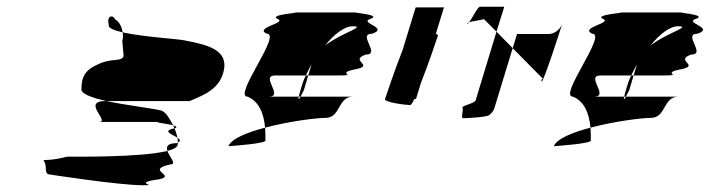

<svg xmlns="http://www.w3.org/2000/svg" viewBox="-20 -732 2107 570"><path d="M112 -251C120 -239 110 -214 128 -214C128 -214 333 -182 405 -182C455 -182 366 -188 454 -200C504 -212 409 -227 486 -244C506 -244 483 -266 477 -284C399 -264 195 -267 180 -267C114 -250 104 -263 112 -251ZM222 -470C217 -454 252 -442 296 -432H543C582 -449 638 -467 646 -532C651 -586 592 -600 528 -612C515 -616 406 -622 344 -636C346 -626 345 -617 343 -610L347 -566C342 -549 320 -559 282 -546C256 -534 221 -523 222 -470ZM303 -658C295 -689 319 -687 321 -675C334 -668 342 -652 344 -636C318 -642 300 -649 303 -658ZM274 -370C308 -370 221 -432 293 -432H296C357 -419 436 -410 458 -404C471 -401 483 -381 494 -360C472 -366 423 -370 462 -370ZM494 -360C495 -357 497 -354 498 -351H500C507 -354 503 -357 494 -360ZM477 -284C473 -296 476 -307 505 -307C506 -308 507 -308 508 -309C508 -306 508 -303 507 -301C505 -294 494 -288 477 -284ZM498 -351C502 -342 505 -331 507 -323C492 -333 459 -343 498 -351ZM507 -323C508 -318 508 -313 508 -309C518 -314 514 -318 507 -323Z M658 -298C672 -299 775 -306 768 -316C768 -329 768 -341 767 -353C714 -339 668 -321 658 -298ZM715 -445C670 -445 818 -632 772 -632C733 -650 834 -664 804 -676C775 -689 882 -695 854 -695H1041C1013 -695 1118 -689 1080 -676C1043 -664 1137 -650 1085 -632C1039 -632 1112 -570 1066 -570C1014 -552 1096 -538 1034 -526C973 -514 1047 -508 984 -508H895L905 -541C899 -530 893 -519 888 -508H797C751 -508 824 -445 778 -445H867C864 -433 868 -437 872 -445H1028C982 -445 992 -382 946 -382C920 -382 838 -372 767 -353C763 -398 747 -432 715 -445ZM875 -474C871 -460 868 -451 867 -445H872C876 -453 882 -464 882 -464L895 -508H888C882 -496 878 -485 875 -474ZM945 -597C995 -635 1069 -654 1027 -654C1002 -654 972 -630 945 -597Z M1123 -438C1120 -428 1187 -420 1198 -420C1200 -420 1205 -427 1210 -438H1215L1229 -484C1252 -542 1278 -620 1280 -626C1281 -628 1278 -630 1274 -632L1298 -710H1214L1175 -583C1152 -525 1125 -444 1123 -438Z M1367 -662C1368 -661 1371 -663 1373 -666C1370 -665 1366 -663 1367 -662ZM1373 -666C1382 -678 1398 -712 1405 -712H1477L1454 -638L1417 -675C1401 -671 1382 -669 1373 -666ZM1353 -412C1357 -406 1347 -381 1355 -381C1364 -381 1423 -384 1432 -390C1440 -396 1446 -404 1448 -412L1502 -589L1454 -638L1392 -434C1389 -425 1349 -418 1353 -412ZM1502 -589 1515 -631H1609C1625 -631 1643 -644 1649 -661C1645 -647 1592 -484 1588 -490C1583 -497 1598 -500 1590 -500ZM1649 -661V-662Z M1624 -298C1638 -299 1741 -306 1734 -316C1734 -329 1734 -341 1733 -353C1680 -339 1634 -321 1624 -298ZM1681 -445C1636 -445 1784 -632 1738 -632C1699 -650 1800 -664 1770 -676C1741 -689 1848 -695 1820 -695H2007C1979 -695 2084 -689 2046 -676C2009 -664 2103 -650 2051 -632C2005 -632 2078 -570 2032 -570C1980 -552 2062 -538 2000 -526C1939 -514 2013 -508 1950 -508H1861L1871 -541C1865 -530 1859 -519 1854 -508H1763C1717 -508 1790 -445 1744 -445H1833C1830 -433 1834 -437 1838 -445H1994C1948 -445 1958 -382 1912 -382C1886 -382 1804 -372 1733 -353C1729 -398 1713 -432 1681 -445ZM1841 -474C1837 -460 1834 -451 1833 -445H1838C1842 -453 1848 -464 1848 -464L1861 -508H1854C1848 -496 1844 -485 1841 -474ZM1911 -597C1961 -635 2035 -654 1993 -654C1968 -654 1938 -630 1911 -597Z"/></svg>

Font: bitstorm
Style: obl
Weight: 400
Version: Version 0.2